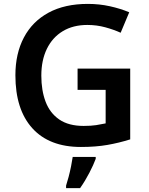

<svg xmlns="http://www.w3.org/2000/svg" viewBox="-20 -744 766 985"><path d="M378 -392H648V-29Q591 -11 531 -0.5Q471 10 395 10Q233 10 146 -86Q59 -182 59 -358Q59 -469 102.5 -551.5Q146 -634 229 -679Q312 -724 431 -724Q489 -724 543.5 -712Q598 -700 643 -681L599 -576Q564 -592 520 -604Q476 -616 428 -616Q355 -616 302 -584Q249 -552 220.5 -493.5Q192 -435 192 -356Q192 -280 214 -222Q236 -164 284 -131Q332 -98 409 -98Q447 -98 473 -102Q499 -106 522 -111V-283H378ZM471 71Q460 101 438.5 142.5Q417 184 391 221H319V208Q325 190 332 163.5Q339 137 344.5 109.5Q350 82 353 61H471Z"/></svg>

Font: Noto Sans Malayalam SemiBold
Style: Regular
Weight: 600
Designer: Jelle Bosma - Monotype Design Team
Foundry: Monotype Imaging Inc.
Version: Version 2.104; ttfautohint (v1.8.4.7-5d5b)